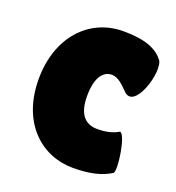

<svg xmlns="http://www.w3.org/2000/svg" viewBox="-102 -592 628 685"><g transform="rotate(20 212.0 -250.0)"><path d="M209 -248C209 -327 239 -350 267 -350C290 -350 310 -330 329 -311C382 -252 434 -425 405 -459C380 -490 337 -510 253 -510C121 -510 26 -404 26 -247C26 -79 131 10 248 10C311 10 355 0 392 -23C405 -39 384 -169 363 -169C338 -154 310 -150 283 -150C240 -150 209 -176 209 -248Z"/></g></svg>

Font: Lilita 2
Style: Regular
Weight: 400
Designer: Juan Montoreano
Foundry: Juan Montoreano
Version: Version 2.001